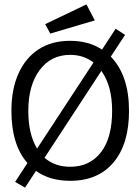

<svg xmlns="http://www.w3.org/2000/svg" viewBox="-20 -813 640 875"><path d="M94 42 49 16 105 -70Q32 -153 32 -308Q32 -406 64 -477.5Q96 -549 155.5 -588Q215 -627 300 -627Q384 -627 445 -587L507 -682L550 -654L485 -555Q568 -469 568 -308Q568 -157 497.5 -73Q427 11 300 11Q207 11 144 -34ZM109 -308Q109 -201 149 -136L406 -528Q361 -563 300 -563Q212 -563 160.5 -493.5Q109 -424 109 -308ZM300 -53Q389 -53 440 -119Q491 -185 491 -308Q491 -422 442 -490L183 -94Q230 -53 300 -53ZM209 -660 186 -703 374 -793 412 -720Z"/></svg>

Font: Inconsolata Expanded
Style: Regular
Weight: 400
Width: 7
Monospace: yes
Designer: Raph Levien, Cyreal, Brenton Simpson
Foundry: Raph Levien, Cyreal, Google
Version: Version 3.000; ttfautohint (v1.8.2.53-6de2)